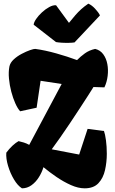

<svg xmlns="http://www.w3.org/2000/svg" viewBox="-20 -1025 630 1055"><path d="M100.6 9.8Q77.1 -4.9 56.6 -39.3Q36.1 -73.7 24.2 -114Q12.2 -154.3 14.6 -186Q30.3 -207.5 48.8 -224.6Q67.4 -241.7 82 -249.5Q95.7 -246.6 110.6 -241.9Q125.5 -237.3 140.6 -229L318.8 -563.5L203.1 -581.1L181.2 -433.1L90.8 -413.6Q77.1 -428.2 64.2 -457Q51.3 -485.8 42 -521.2Q32.7 -556.6 29.3 -593Q25.9 -629.4 31.7 -659.7Q36.1 -680.7 55.4 -698.5Q74.7 -716.3 99.4 -729.2Q124 -742.2 145 -749.5Q166 -756.8 173.8 -756.3Q227.5 -749 289.1 -731.7Q350.6 -714.4 403.3 -694.8Q422.4 -714.4 446.3 -731.7Q470.2 -749 502.9 -756.3Q530.8 -749.5 547.4 -726.8Q564 -704.1 569.8 -672.9Q575.7 -641.6 571.5 -607.7Q567.4 -573.7 553.7 -544.9L493.7 -546.9Q483.9 -530.8 463.9 -499.8Q443.8 -468.8 418.2 -429.4Q392.6 -390.1 364.7 -348.4Q336.9 -306.6 310.5 -269Q284.2 -231.4 264.2 -204.6L415 -175.8L461.4 -316.9L551.3 -305.2Q557.6 -288.6 562.3 -253.9Q566.9 -219.2 566.9 -180.2Q566.9 -134.3 557.1 -90.6Q547.4 -46.9 521 -18.6Q494.6 9.8 445.3 9.8Q409.7 9.8 369.6 -8.1Q329.6 -25.9 290.3 -52.7Q251 -79.6 218.8 -106.4Q210 -77.1 193.1 -50.5Q176.3 -23.9 152.8 -7.1Q129.4 9.8 100.6 9.8ZM389.6 -792Q377.9 -790 358.6 -789.6Q339.4 -789.1 319.8 -790.3Q300.3 -791.5 287.6 -793.9L165 -889.2Q166 -902.3 178.7 -920.9Q191.4 -939.5 210.7 -957.3Q230 -975.1 250.7 -986.3Q271.5 -997.6 288.1 -996.1L358.9 -899.4Q379.4 -924.8 394.5 -942.1Q409.7 -959.5 425.8 -974.1Q441.9 -988.8 465.3 -1004.9Q483.9 -997.1 502.4 -977.3Q521 -957.5 529.3 -940.4Z"/></svg>

Font: Fruktur
Style: Regular
Weight: 400
Designer: Viktoriya Grabowska, Eben Sorkin
Foundry: Viktoriya Grabowska
Version: Version 1.008; ttfautohint (v1.8.4.7-5d5b)